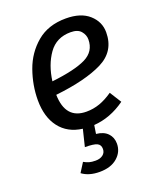

<svg xmlns="http://www.w3.org/2000/svg" viewBox="-143 -630 804 961"><g transform="rotate(-20 258.5 -149.0)"><path d="M148 -196Q151 -65 262 -65Q299 -65 333 -77Q367 -89 403 -114L442 -52Q363 5 275 11L268 56Q308 60 329 82Q350 104 350 137Q350 181 315.5 211Q281 241 221 241Q164 241 128 214L159 165Q173 173 186.5 177Q200 181 221 181Q245 181 260 169.5Q275 158 275 138Q275 116 257.5 107.5Q240 99 193 99L215 9Q137 -1 94.5 -56.5Q52 -112 52 -202Q52 -281 79.5 -358.5Q107 -436 168 -487.5Q229 -539 323 -539Q403 -539 446.5 -500Q490 -461 490 -405Q490 -304 400 -259Q310 -214 148 -196ZM394 -402Q394 -426 377 -446Q360 -466 322 -466Q246 -466 205 -408Q164 -350 153 -266Q277 -280 335.5 -309Q394 -338 394 -402Z"/></g></svg>

Font: FiraGO
Style: Italic
Weight: 400
Italic angle: -8°
Designer: bBox Type GmbH
Foundry: bBox Type GmbH
Version: Version 1.001